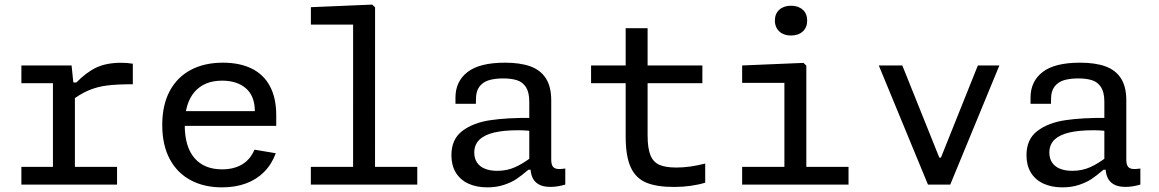

<svg xmlns="http://www.w3.org/2000/svg" viewBox="-20 -796 5000 828"><path d="M298.3 -420.3H303V-0.7H208.3V-459.7L230.8 -437.2H72.2V-513.7H288.7ZM281.3 -357.5V-440.3H309.3Q352.2 -484.2 395.7 -504.8Q439.2 -525.3 503.3 -525.3Q530.4 -525.3 552.8 -521.2V-432.7Q485.3 -432.7 442.6 -427.4Q399.9 -422.2 362.2 -406.3Q324.5 -390.3 281.3 -357.5ZM72.2 -76.5H484.8V0H72.2Z M941 -525.7Q1014 -525.7 1065.6 -500.2Q1117.2 -474.8 1144.2 -424Q1171.3 -373.2 1171.3 -298.5V-253.3H751.8V-316.7H1104.2L1079 -294.8V-315.5Q1079 -381.8 1040.6 -415Q1002.2 -448.2 937.8 -448.2Q861 -448.2 818.8 -399.4Q776.7 -350.7 776.7 -257.3Q776.7 -163 818.7 -114.3Q860.7 -65.7 937.8 -65.7Q988.2 -65.7 1023.7 -86.7Q1059.2 -107.7 1077.5 -150.5L1169.3 -135.2Q1151.8 -87.5 1119.1 -54.6Q1086.3 -21.7 1040.4 -4.8Q994.5 12 937.7 12Q860.2 12 802.1 -19Q744 -50 711.8 -110.4Q679.7 -170.8 679.7 -257.3Q679.7 -342.8 711.8 -403.2Q744 -463.5 802.9 -494.6Q861.8 -525.7 941 -525.7Z M1320.5 -76.5H1779.5V0H1320.5ZM1502.7 0 1502.8 -719.7 1525.3 -689.8H1320.7V-765L1585.2 -776.2L1597.5 -764.3L1597.3 0Z M2357.2 -363.2V-108.5Q2357.2 -89.5 2362.7 -80Q2368.2 -70.5 2381.1 -68Q2394 -65.5 2417.8 -69.2V0Q2384 10 2353.8 10Q2320.8 10 2301.8 -1.7Q2282.8 -13.3 2275.2 -32.6Q2267.5 -51.8 2267.5 -77.8L2262.5 -86.7V-357.5Q2262.5 -397.3 2248.6 -419.5Q2234.7 -441.7 2210 -449.8Q2185.3 -458 2148.2 -457.8Q2112.5 -457.5 2087.5 -449.8Q2062.5 -442 2047.8 -422.8Q2033 -403.5 2032.7 -370.7L2032.3 -348.5H1944.2V-375.3Q1944.2 -445 1996.2 -485.3Q2048.2 -525.7 2158 -525.7Q2223.2 -525.7 2267 -509.9Q2310.8 -494.2 2334 -458.3Q2357.2 -422.5 2357.2 -363.2ZM2215.2 -234.3Q2153.8 -234.3 2112 -224.7Q2070.2 -215 2047.8 -193.8Q2025.3 -172.5 2025.3 -137.8Q2025.3 -112.7 2037.1 -95.1Q2048.8 -77.5 2071.1 -68.4Q2093.3 -59.3 2124.3 -59.3Q2166 -59.3 2200.8 -74.8Q2235.7 -90.3 2275 -120.5L2277.5 -64H2258.8Q2227.5 -37.5 2206.2 -23.3Q2184.8 -9.2 2152.8 1.4Q2120.8 12 2081.8 12Q2034.3 12 1999.3 -4.4Q1964.3 -20.8 1945.5 -51.9Q1926.7 -83 1926.7 -126.5Q1926.7 -195.5 1973.5 -231.1Q2020.3 -266.7 2094.5 -277.7Q2168.7 -288.7 2273.8 -287.5L2299.3 -227.8Q2277.3 -230.8 2256.2 -232.6Q2235.2 -234.3 2215.2 -234.3Z M3009 -513.7V-437.2H2529V-513.7H2705.2H2719.7ZM2678.2 -208.2V-674.3H2772.8V-212.7Q2772.8 -157 2784.8 -127.1Q2796.8 -97.2 2823.3 -85.3Q2849.8 -73.5 2897.3 -73.5Q2954.3 -73.5 3021.2 -90.7V-8.2Q2992.3 0.7 2958.2 5.4Q2924.2 10.2 2889.5 10.2Q2812 10.5 2766.7 -8.6Q2721.3 -27.7 2699.8 -75Q2678.2 -122.3 2678.2 -208.2Z M3362.7 0V-468.3L3385.2 -438.5H3180.5V-513.7L3445 -524.8L3457.3 -513V0ZM3180.5 -76.5H3639.3V0H3180.5ZM3321.7 -707.3Q3321.7 -737 3340.9 -754.2Q3360.2 -771.3 3391.3 -771.3Q3422.5 -771.3 3441.8 -754.2Q3461 -737 3461 -707.3Q3461 -677.5 3441.8 -660.2Q3422.5 -642.8 3391.3 -642.8Q3370.8 -642.8 3355.1 -650.6Q3339.3 -658.3 3330.5 -673.1Q3321.7 -687.8 3321.7 -707.3Z M3871.2 -513.7 4030.8 -116.3H4037.8L4197 -513.7H4289.8L4078 0H3981.8L3769.8 -513.7Z M4837.2 -363.2V-108.5Q4837.2 -89.5 4842.7 -80Q4848.2 -70.5 4861.1 -68Q4874 -65.5 4897.8 -69.2V0Q4864 10 4833.8 10Q4800.8 10 4781.8 -1.7Q4762.8 -13.3 4755.2 -32.6Q4747.5 -51.8 4747.5 -77.8L4742.5 -86.7V-357.5Q4742.5 -397.3 4728.6 -419.5Q4714.7 -441.7 4690 -449.8Q4665.3 -458 4628.2 -457.8Q4592.5 -457.5 4567.5 -449.8Q4542.5 -442 4527.8 -422.8Q4513 -403.5 4512.7 -370.7L4512.3 -348.5H4424.2V-375.3Q4424.2 -445 4476.2 -485.3Q4528.2 -525.7 4638 -525.7Q4703.2 -525.7 4747 -509.9Q4790.8 -494.2 4814 -458.3Q4837.2 -422.5 4837.2 -363.2ZM4695.2 -234.3Q4633.8 -234.3 4592 -224.7Q4550.2 -215 4527.8 -193.8Q4505.3 -172.5 4505.3 -137.8Q4505.3 -112.7 4517.1 -95.1Q4528.8 -77.5 4551.1 -68.4Q4573.3 -59.3 4604.3 -59.3Q4646 -59.3 4680.8 -74.8Q4715.7 -90.3 4755 -120.5L4757.5 -64H4738.8Q4707.5 -37.5 4686.2 -23.3Q4664.8 -9.2 4632.8 1.4Q4600.8 12 4561.8 12Q4514.3 12 4479.3 -4.4Q4444.3 -20.8 4425.5 -51.9Q4406.7 -83 4406.7 -126.5Q4406.7 -195.5 4453.5 -231.1Q4500.3 -266.7 4574.5 -277.7Q4648.7 -288.7 4753.8 -287.5L4779.3 -227.8Q4757.3 -230.8 4736.2 -232.6Q4715.2 -234.3 4695.2 -234.3Z"/></svg>

Font: Monaspace Neon Var ExtraLight
Style: Regular
Weight: 200
Designer: Riley Cran and the Lettermatic Team
Version: Version 1.200 (Monaspace Neon Var)